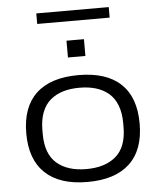

<svg xmlns="http://www.w3.org/2000/svg" viewBox="-59 -923 822 985"><g transform="rotate(-5 352.0 -430.0)"><path d="M165 -817.9V-872.1H538.1V-817.9ZM307.1 -632.8V-719.2H397V-632.8ZM352.1 12.2Q209.5 12.2 134.8 -58.1Q60.1 -128.4 60.1 -263.2Q60.1 -398.4 134.5 -468.3Q209 -538.1 352.1 -538.1Q495.6 -538.1 569.8 -468.5Q644 -398.9 644 -263.2Q644 -127.9 569.6 -57.9Q495.1 12.2 352.1 12.2ZM560.1 -252.9V-272.9Q560.1 -325.7 544.9 -364.7Q529.8 -403.8 501.7 -427.2Q473.6 -450.7 436.3 -461.9Q398.9 -473.1 352.1 -473.1Q305.2 -473.1 267.8 -461.9Q230.5 -450.7 202.4 -427.2Q174.3 -403.8 159.2 -364.7Q144 -325.7 144 -272.9V-252.9Q144 -150.4 199.5 -102.3Q254.9 -54.2 352.1 -54.2Q449.2 -54.2 504.6 -102.3Q560.1 -150.4 560.1 -252.9Z"/></g></svg>

Font: Archivo Expanded Light
Style: Regular
Weight: 300
Width: 7
Designer: Hector Gatti
Foundry: Omnibus-Type
Version: Version 2.001